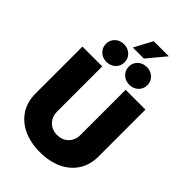

<svg xmlns="http://www.w3.org/2000/svg" viewBox="-320 -1225 1352 1352"><g transform="rotate(45 356.0 -549.0)"><path d="M356 10.3Q261.7 10.3 191.2 -22.9Q120.6 -56.2 81.5 -116.9Q42.5 -177.7 42.5 -260.3V-727.5H239.7V-276.9Q239.7 -242.7 254.9 -216.6Q270 -190.4 296.1 -175.5Q322.3 -160.6 356 -160.6Q390.1 -160.6 416.5 -175.5Q442.9 -190.4 457.8 -216.6Q472.7 -242.7 472.7 -276.9V-727.5H669.9V-260.3Q669.9 -177.7 630.9 -116.9Q591.8 -56.2 521.2 -22.9Q450.7 10.3 356 10.3ZM465.3 -770.5Q425.8 -770.5 399.2 -795.9Q372.6 -821.3 372.6 -858.9Q372.6 -896.5 399.2 -921.6Q425.8 -946.8 465.3 -946.8Q504.9 -946.8 531.5 -921.6Q558.1 -896.5 558.1 -858.9Q558.1 -820.8 531.5 -795.7Q504.9 -770.5 465.3 -770.5ZM237.8 -770.5Q198.2 -770.5 171.9 -795.9Q145.5 -821.3 145.5 -858.9Q145.5 -896.5 171.9 -921.6Q198.2 -946.8 237.8 -946.8Q277.8 -946.8 304.2 -921.6Q330.6 -896.5 330.6 -858.9Q330.6 -820.8 304.2 -795.7Q277.8 -770.5 237.8 -770.5ZM297.9 -973.6 370.6 -1109.4H521L407.7 -973.6Z"/></g></svg>

Font: Inter 24pt Black
Style: Regular
Weight: 900
Designer: Rasmus Andersson
Foundry: rsms
Version: Version 4.001;git-66647c0bb